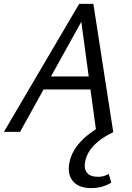

<svg xmlns="http://www.w3.org/2000/svg" viewBox="-25 -678 678 987"><path d="M480 231Q508 231 534 216L547 261Q501 289 444 289Q380 289 350 253.5Q320 218 332 157Q351 61 468 -14L440 -218H199L78 0H-5L382 -658H455L557 0L558 1Q431 61 413 152Q405 187 421.5 209Q438 231 480 231ZM237 -285H431L393 -566Z"/></svg>

Font: EauTestInfant Medium
Style: Italic
Weight: 500
Italic angle: -12°
Designer: Christian Thalmann (Catharsis Fonts)
Version: Version 0.001;PS 000.001;hotconv 1.0.88;makeotf.lib2.5.64775